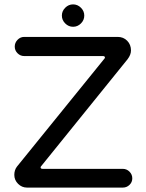

<svg xmlns="http://www.w3.org/2000/svg" viewBox="-20 -850 663 871"><path d="M260.7 -779.3Q260.7 -799.8 275.9 -814.9Q291 -830.1 311.5 -830.1Q332 -830.1 347.2 -814.9Q362.3 -799.8 362.3 -779.3Q362.3 -758.8 347.2 -743.7Q332 -728.5 311.5 -728.5Q291 -728.5 275.9 -743.7Q260.7 -758.8 260.7 -779.3ZM44.9 -56.6Q44.9 -78.1 56.6 -93.8L452.1 -582Q456.1 -585.9 456.1 -588.9Q456.1 -595.7 446.3 -595.7H89.8Q72.3 -595.7 59.6 -608.4Q46.9 -621.1 46.9 -638.7Q46.9 -656.2 59.6 -669.4Q72.3 -682.6 89.8 -682.6H513.7Q540 -682.6 557.1 -665Q574.2 -647.5 574.2 -621.1Q574.2 -601.6 558.6 -581.1L168 -97.7Q164.1 -93.8 164.1 -90.8Q164.1 -84 173.8 -84H537.1Q554.7 -84 567.4 -71.3Q580.1 -58.6 580.1 -41Q580.1 -23.4 567.4 -11.2Q554.7 1 537.1 1H102.5Q79.1 1 62 -16.1Q44.9 -33.2 44.9 -56.6Z"/></svg>

Font: jf-openhuninn-1.1
Style: Regular
Weight: 400
Designer: [Kosugi Maru]
      Designed by Motoya company      

      [Varela Round]
      Joe Prince(Latin component); Avraham Co
Foundry: justfont CO.,LTD.
Version: 1.1